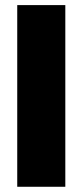

<svg xmlns="http://www.w3.org/2000/svg" viewBox="-20 -714 316 734"><path d="M45.9 0V-694.5H229.7V0Z"/></svg>

Font: Titillium Web SemiBold
Style: Regular
Weight: 600
Designer: Mohamed Gaber, Accademia di Belle Arti di Urbino
Foundry: Kief Type Foundry, Accademia di Belle Arti di Urbino
Version: Version 3.000; ttfautohint (v1.8.4)